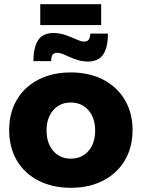

<svg xmlns="http://www.w3.org/2000/svg" viewBox="-20 -894 678 920"><path d="M23.9 0ZM615.2 -271Q615.2 -188 578.1 -125.5Q541 -63 474.1 -28.6Q407.2 5.9 318.8 5.9Q231 5.9 164.1 -28.6Q97.2 -63 60.5 -125.5Q23.9 -188 23.9 -271Q23.9 -353 60.5 -415.5Q97.2 -478 164.1 -512.5Q231 -546.9 318.8 -546.9Q407.2 -546.9 474.1 -512.5Q541 -478 578.1 -415.5Q615.2 -353 615.2 -271ZM203.1 -269Q203.1 -208 235.1 -170.9Q267.1 -133.8 318.8 -133.8Q372.1 -133.8 404.1 -170.9Q436 -208 436 -269Q436 -329.1 403.6 -366Q371.1 -402.8 318.8 -402.8Q267.1 -402.8 235.1 -366Q203.1 -329.1 203.1 -269ZM401.4 -599.1Q376.5 -599.1 353.8 -606Q331.1 -612.8 304.2 -625Q270 -641.1 255.4 -641.1Q238.3 -641.1 231.7 -631.1Q225.1 -621.1 225.1 -601.1H140.1Q140.1 -667 162.6 -701.4Q185.1 -735.8 236.3 -735.8Q261.2 -735.8 284.7 -729Q308.1 -722.2 335 -710Q337.9 -709 354 -701.9Q370.1 -694.8 382.3 -694.8Q398.4 -694.8 405.3 -704.3Q412.1 -713.9 413.1 -732.9H497.1Q497.1 -666 474.1 -632.6Q451.2 -599.1 401.4 -599.1ZM172.9 -874H464.8V-773.9H172.9Z"/></svg>

Font: Argentum Sans
Style: Bold
Weight: 700
Designer: Julieta Ulanovsky (Modified by Cristiano Sobral)
Foundry: Julieta Ulanovsky
Version: Version 1.000; ttfautohint (v1.5.65-e2d9)